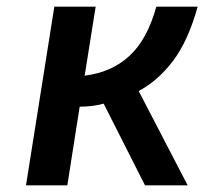

<svg xmlns="http://www.w3.org/2000/svg" viewBox="-20 -556 613 576"><path d="M143 -536H267L234 -329Q315 -339 368.5 -388.5Q422 -438 449 -536H573Q544 -432 498.5 -372.5Q453 -313 396 -283L543 0H415L291 -245Q258 -236 219 -236L182 0H58Z"/></svg>

Font: Exo SemiBold
Style: Italic
Weight: 600
Italic angle: -9°
Designer: Natanael Gama
Foundry: Natanael Gama
Version: Version 1.500; ttfautohint (v1.6)